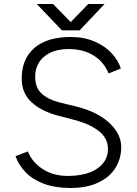

<svg xmlns="http://www.w3.org/2000/svg" viewBox="-20 -923 680 955"><path d="M57 -146 119 -170Q138 -118 191 -83Q244 -48 316 -48Q410 -48 463.5 -84.5Q517 -121 517 -182Q517 -236 470.5 -272Q424 -308 341 -329L268 -348Q187 -369 137.5 -414Q88 -459 88 -532Q88 -630 151 -684.5Q214 -739 332 -739Q399 -739 451.5 -716Q504 -693 536.5 -657Q569 -621 581 -582L520 -558Q497 -615 445.5 -647Q394 -679 322 -679Q245 -679 200 -641.5Q155 -604 155 -541Q155 -487 187.5 -457Q220 -427 282 -412L356 -394Q463 -368 523 -312.5Q583 -257 583 -191Q583 -135 554.5 -88.5Q526 -42 469 -15Q412 12 331 12Q253 12 197 -9.5Q141 -31 107 -66.5Q73 -102 57 -146ZM293 -773 419 -903H500L376 -772H293ZM163 -903H244L371 -773V-772H288Z"/></svg>

Font: 寒蝉端黑体 Light
Style: Regular
Weight: 300
Designer: ChillDuanSans {Warren2060}; 
Source Han Sans {Ryoko NISHIZUKA 西塚涼子 (kana, bopomofo & ideographs); Paul D. Hunt (Latin, G
Foundry: ChillType&Adobe
Version: Version 1.300;Glyphs 3.3 (3306)